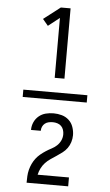

<svg xmlns="http://www.w3.org/2000/svg" viewBox="-65 -890 630 1099"><g transform="rotate(5 250.0 -340.0)"><path d="M66 -319V-361H434V-319ZM239 -444V-788L174 -737L143 -774L239 -848H295V-444ZM131 168V167Q131 149 132 130.5Q133 112 137.5 94Q142 76 150 59Q158 42 169 27.5Q180 13 194.5 1Q209 -11 224.5 -21Q240 -31 256.5 -39.5Q273 -48 286.5 -60.5Q300 -73 308 -90Q316 -107 316 -126Q316 -139 312 -151.5Q308 -164 299 -173Q290 -182 277 -186Q264 -190 251 -190Q239 -190 227 -187.5Q215 -185 205.5 -177.5Q196 -170 191 -159Q186 -148 186 -136V-135H130V-136Q130 -159 139.5 -180Q149 -201 166.5 -215.5Q184 -230 206 -235.5Q228 -241 251 -241Q275 -241 298 -234.5Q321 -228 338.5 -212Q356 -196 364 -172.5Q372 -149 372 -126Q372 -106 366 -86.5Q360 -67 348.5 -51Q337 -35 321 -23Q305 -11 288.5 0Q272 11 255.5 22Q239 33 225.5 47.5Q212 62 203 80Q194 98 190 117H370V168Z"/></g></svg>

Font: Iosevka Curly Light
Style: Regular
Weight: 300
Monospace: yes
Designer: Belleve Invis
Foundry: Belleve Invis
Version: Version 22.1.2; ttfautohint (v1.8.4)